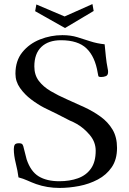

<svg xmlns="http://www.w3.org/2000/svg" viewBox="-20 -916 634 945"><path d="M556 -188Q556 -131 530 -93Q504 -55 461.5 -32.5Q419 -10 369.5 -0.5Q320 9 273 9Q212 9 158 -10Q136 -18 115 -27.5Q94 -37 71 -43Q67 -75 57.5 -113Q48 -151 48 -182Q48 -196 52.5 -203.5Q57 -211 73 -211Q87 -211 91 -204.5Q95 -198 97 -187Q101 -173 104 -159.5Q107 -146 111 -132Q131 -72 170.5 -48Q210 -24 272 -24Q323 -24 363.5 -38.5Q404 -53 427.5 -86Q451 -119 451 -174Q451 -217 422 -251.5Q393 -286 358 -306Q350 -311 341 -315Q332 -319 323 -323Q292 -339 260.5 -355Q229 -371 197 -386Q166 -402 133.5 -426.5Q101 -451 78.5 -483Q56 -515 56 -553Q56 -617 90 -659Q124 -701 177 -722Q230 -743 287 -743Q328 -743 360.5 -733Q393 -723 425 -712.5Q457 -702 495 -698Q498 -668 501 -638Q504 -608 510 -578Q511 -574 511.5 -570Q512 -566 512 -562Q512 -546 501.5 -541.5Q491 -537 478 -537Q465 -537 464 -542Q463 -547 461 -557Q448 -637 406 -677.5Q364 -718 280 -718Q218 -718 183.5 -685Q149 -652 149 -589Q149 -547 171 -518Q193 -489 229.5 -467.5Q266 -446 309.5 -427Q353 -408 396 -388Q439 -368 475.5 -341.5Q512 -315 534 -278Q556 -241 556 -188ZM441 -862 300 -778 153 -861 159 -894 298 -835 435 -896Z"/></svg>

Font: Kaisei Decol
Style: Regular
Weight: 400
Designer: Font-Kai, 金井和夫
Foundry: KAZUO KANAI
Version: Version 5.003